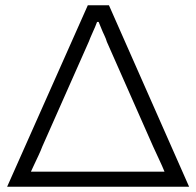

<svg xmlns="http://www.w3.org/2000/svg" viewBox="-20 -706 743 726"><path d="M7 0 312 -686H392L695 0ZM97 -57H602Q594 -77 580.5 -105.5Q567 -134 559 -152L384 -548Q381 -559 374.5 -572.5Q368 -586 362.5 -600Q357 -614 353 -623H347Q344 -615 339.5 -604Q335 -593 330 -582.5Q325 -572 321.5 -563Q318 -554 316 -549L140 -152Q134 -136 125.5 -118Q117 -100 109.5 -84Q102 -68 97 -57Z"/></svg>

Font: Archivo SemiExpanded ExtraLight
Style: Regular
Weight: 250
Width: 6
Designer: Hector Gatti
Foundry: Omnibus-Type
Version: Version 2.001